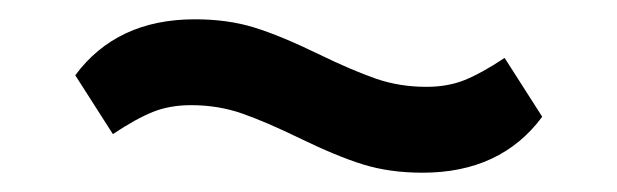

<svg xmlns="http://www.w3.org/2000/svg" viewBox="-20 -405 640 199"><path d="M290 -262Q255 -279 230.5 -287.5Q206 -296 178 -296Q156 -296 138.5 -289Q121 -282 97 -266L58 -327Q101 -385 182 -385Q216 -385 243.5 -376.5Q271 -368 310 -349Q345 -332 369.5 -323.5Q394 -315 422 -315Q444 -315 461.5 -322Q479 -329 503 -345L542 -284Q499 -226 418 -226Q384 -226 356.5 -234.5Q329 -243 290 -262Z"/></svg>

Font: IBM Plex Sans KR Medm
Style: Regular
Weight: 500
Designer: Mike Abbink; Paul van der Laan; Pieter van Rosmalen; Wujin Sim; Chorong Kim; Dohee Lee;
Foundry: Sandoll Inc.
Version: Version 1.003